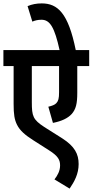

<svg xmlns="http://www.w3.org/2000/svg" viewBox="-20 -916 544 1128"><path d="M504 -528V-622H425C381 -839 319 -896 225 -896C195 -896 168 -891 142 -880L170 -789C186 -796 203 -800 224 -800C275 -800 301 -752 330 -622H0V-528H60V-305C60 -244 65 -213 80 -183C97 -149 127 -123 174 -93L268 -33C322 1 333 24 333 56C333 88 318 115 300 138L389 192C417 151 442 106 442 48C442 -11 419 -56 346 -103L240 -170C174 -213 167 -234 167 -315V-528H327V-374C327 -338 323 -323 311 -310C302 -300 285 -294 264 -289L291 -194C342 -204 378 -221 401 -246C426 -274 434 -307 434 -371V-528Z"/></svg>

Font: Noto Sans Devanagari UI Condensed SemiBold
Style: Regular
Weight: 600
Width: 3
Designer: Jelle Bosma - Monotype Design Team
Foundry: Monotype Imaging Inc.
Version: Version 2.003